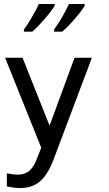

<svg xmlns="http://www.w3.org/2000/svg" viewBox="-20 -764 544 957"><path d="M5.4 -476.1H92.3L227.1 -137.7L351.6 -476.1H438L246.6 32.2Q217.3 108.4 178.2 140.9Q139.2 173.3 81.5 173.3Q49.8 173.3 14.2 165V100.1Q44.4 106.4 70.8 106.4Q133.8 106.4 161.1 33.7L185.5 -27.8ZM99.1 -616.7Q114.3 -636.7 137.5 -676Q160.6 -715.3 173.8 -744.1H252.4V-735.4Q236.8 -709 200.7 -667.5Q164.6 -626 140.1 -606H99.1ZM249.5 -616.7Q270.5 -645 291.7 -682.4Q313 -719.7 323.7 -744.1H402.3V-735.4Q386.7 -709 350.6 -667.5Q314.5 -626 290 -606H249.5Z"/></svg>

Font: XL-Viking
Style: Regular
Weight: 400
Foundry: Ascender Corporation
Version: Version 1.10 March 23, 2015